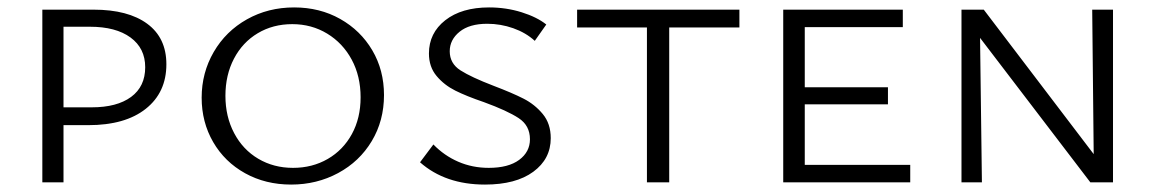

<svg xmlns="http://www.w3.org/2000/svg" viewBox="-20 -491 3110 517"><path d="M428 -318Q428 -242 372.5 -198Q317 -154 218 -154H151V0H94V-465H232Q325 -465 376.5 -427Q428 -389 428 -318ZM371 -310Q371 -361 331.5 -390Q292 -419 222 -419H151V-202H227Q295 -202 333 -230Q371 -258 371 -310Z M523 -228Q523 -295 555.5 -351Q588 -407 645 -439Q702 -471 772 -471Q841 -471 896 -440Q951 -409 982.5 -355.5Q1014 -302 1014 -235Q1014 -166 981 -111Q948 -56 890.5 -25Q833 6 764 6Q695 6 640 -24.5Q585 -55 554 -108.5Q523 -162 523 -228ZM951 -229Q951 -286 927 -330.5Q903 -375 861 -400.5Q819 -426 767 -426Q715 -426 674 -401.5Q633 -377 610 -333Q587 -289 587 -233Q587 -177 610.5 -132.5Q634 -88 675.5 -63.5Q717 -39 769 -39Q821 -39 862.5 -63Q904 -87 927.5 -130Q951 -173 951 -229Z M1283 -216Q1236 -232 1206 -247Q1176 -262 1155.5 -286.5Q1135 -311 1135 -347Q1135 -402 1179 -436.5Q1223 -471 1297 -471Q1343 -471 1384.5 -458Q1426 -445 1451 -425L1420 -381Q1396 -403 1362 -415Q1328 -427 1292 -427Q1244 -427 1217.5 -405.5Q1191 -384 1191 -353Q1191 -320 1220 -301.5Q1249 -283 1309 -260Q1359 -241 1389.5 -225.5Q1420 -210 1441.5 -184Q1463 -158 1463 -119Q1463 -63 1416 -28.5Q1369 6 1286 6Q1179 6 1111 -54L1147 -102Q1176 -72 1214 -55.5Q1252 -39 1296 -39Q1349 -39 1378 -60.5Q1407 -82 1407 -116Q1407 -153 1376.5 -173Q1346 -193 1283 -216Z M1971 -417H1782V0H1722V-417H1534V-465H1971Z M2431 -47V0H2089V-465H2411V-418H2147V-256H2371V-210H2147V-47Z M2977 -465V0H2916L2619 -389L2624 0H2569V-465H2629L2925 -76L2921 -465Z"/></svg>

Font: Ysabeau SC Semilight
Style: Regular
Weight: 300
Designer: Christian Thalmann (Catharsis Fonts)
Version: Version 0.003